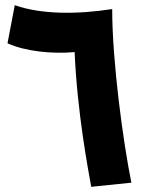

<svg xmlns="http://www.w3.org/2000/svg" viewBox="-20 -714 575 741"><path d="M332 7 487 -9C455 -167 413 -477 413 -679C277 -658 139 -658 37 -694L9 -547C76 -516 181 -505 268 -513C278 -280 320 -61 332 7Z"/></svg>

Font: Noto Sans Arabic UI SmCn XBd
Style: Regular
Weight: 800
Width: 4
Designer: Monotype Design Team, Nadine Chahine and Nizar Qandah
Foundry: Monotype Imaging Inc.
Version: Version 2.010